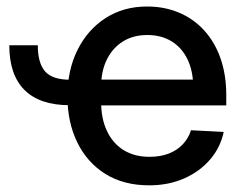

<svg xmlns="http://www.w3.org/2000/svg" viewBox="-20 -553 744 585"><path d="M193.4 -232.4Q101.1 -232.4 54.7 -278.8Q8.3 -325.2 8.3 -415H95.2Q95.2 -360.8 117.4 -335.4Q139.6 -310.1 193.4 -310.1ZM434.6 11.7Q356.9 11.7 301.3 -22.9Q245.6 -57.6 215.6 -118.9Q185.5 -180.2 185.5 -259.8Q185.5 -339.4 216.3 -401.1Q247.1 -462.9 301.8 -498Q356.4 -533.2 428.2 -533.2Q481 -533.2 525.1 -514.6Q569.3 -496.1 601.8 -460.7Q634.3 -425.3 651.9 -375.2Q669.4 -325.2 669.4 -262.7V-231.9H234.9V-310.5H615.2L568.8 -286.1Q568.8 -335 552 -370.8Q535.2 -406.7 503.7 -426.5Q472.2 -446.3 428.7 -446.3Q385.7 -446.3 354.2 -426.5Q322.8 -406.7 305.4 -371.3Q288.1 -335.9 288.1 -289.1V-242.2Q288.1 -191.9 305.7 -154.3Q323.2 -116.7 356.2 -95.9Q389.2 -75.2 435.5 -75.2Q468.8 -75.2 494.4 -85.2Q520 -95.2 537.1 -113.5Q554.2 -131.8 562 -156.2L661.6 -150.9Q651.4 -103 619.6 -66.4Q587.9 -29.8 540.3 -9Q492.7 11.7 434.6 11.7Z"/></svg>

Font: Inter 28pt Medium
Style: Regular
Weight: 500
Designer: Rasmus Andersson
Foundry: rsms
Version: Version 4.001;git-66647c0bb